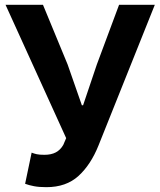

<svg xmlns="http://www.w3.org/2000/svg" viewBox="-20 -761 661 795"><path d="M172 14Q142 14 121 10Q100 6 84 0L111 -129Q121 -125 132 -122.5Q143 -120 164 -120Q192 -120 211 -130Q230 -140 242 -161L254 -189L3 -741H158L260 -494L319 -325H324L381 -494L473 -741H621L388 -159Q356 -79 305 -32.5Q254 14 172 14Z"/></svg>

Font: Farlight84_Sys_V01
Style: Bold
Weight: 700
Designer: Monotype Design Team, Nadine Chahine and Nizar Qandah
Foundry: Monotype Imaging Inc.
Version: Version 2.004;October 31, 2024;FontCreator 14.0.0.2814 64-bi